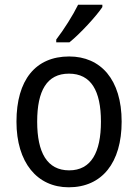

<svg xmlns="http://www.w3.org/2000/svg" viewBox="-20 -786 586 816"><path d="M415 -756V-766H312C290 -721 252 -661 219 -618V-606H275C320 -642 390 -718 415 -756ZM497 -269C497 -448 408 -546 274 -546C131 -546 50 -446 50 -269C50 -95 138 10 272 10C414 10 497 -95 497 -269ZM138 -269C138 -400 179 -473 273 -473C367 -473 409 -400 409 -269C409 -138 367 -62 274 -62C180 -62 138 -138 138 -269Z"/></svg>

Font: Noto Sans Arabic UI SmCn
Style: Regular
Weight: 400
Width: 4
Designer: Monotype Design Team, Nadine Chahine and Nizar Qandah
Foundry: Monotype Imaging Inc.
Version: Version 2.010